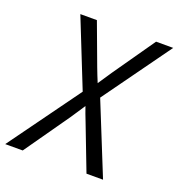

<svg xmlns="http://www.w3.org/2000/svg" viewBox="-133 -839 881 948"><g transform="rotate(20 307.5 -365.0)"><path d="M-1 0H91L258 -238C273 -260 294 -293 307 -312C313 -293 326 -260 335 -237L426 0H513L361 -376L616 -730H526L374 -512C358 -489 337 -457 325 -439C318 -457 304 -489 296 -512L215 -730H128L270 -374Z"/></g></svg>

Font: JetBrains Mono Light
Style: Italic
Weight: 336
Italic angle: -9°
Monospace: yes
Designer: Philipp Nurullin, Konstantin Bulenkov
Foundry: JetBrains
Version: Version 2.305